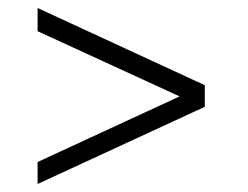

<svg xmlns="http://www.w3.org/2000/svg" viewBox="-20 -504 620 480"><path d="M74 -44V-99L429 -263L74 -426V-484L492 -291V-237Z"/></svg>

Font: Nacelle Light
Style: Regular
Weight: 300
Designer: Sora Sagano
Foundry: Sora Sagano
Version: Version 1.000;FEAKit 1.0